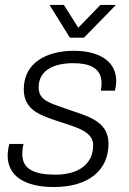

<svg xmlns="http://www.w3.org/2000/svg" viewBox="-20 -743 522 775"><path d="M448 -723H385L296 -631L238 -723H180L262 -591H319ZM197 12C338 12 418 -56 418 -163C418 -260 323 -276 244 -305C186 -326 136 -336 136 -390C136 -464 205 -488 275 -488C336 -488 390 -472 390 -407C390 -398 389 -389 387 -377H444C447 -389 449 -403 449 -416C449 -502 371 -538 278 -538C170 -538 76 -491 76 -383C76 -300 140 -279 207 -256C280 -231 356 -216 356 -157C356 -77 292 -38 205 -38C118 -38 70 -60 70 -121C70 -133 71 -146 75 -162H18C13 -145 11 -129 11 -114C11 -33 80 12 197 12Z"/></svg>

Font: Archivo ExtraLight
Style: Italic
Weight: 200
Italic angle: -10°
Designer: Hector Gatti
Foundry: Omnibus-Type
Version: Version 2.001